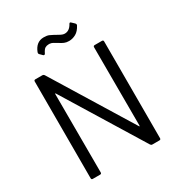

<svg xmlns="http://www.w3.org/2000/svg" viewBox="-206 -1032 1088 1169"><g transform="rotate(-30 338.0 -448.0)"><path d="M511 -690Q511 -700 521 -700H572Q582 -700 582 -690V-10Q582 0 572 0H522Q515 0 510 -7L169 -562Q168 -565 167 -565Q166 -565 165 -564.5Q164 -564 164 -561L165 -10Q165 0 155 0H104Q94 0 94 -10V-690Q94 -700 104 -700H154Q161 -700 166 -693L507 -138Q508 -135 509 -135Q510 -135 511 -135.5Q512 -136 512 -139ZM399 -799Q380 -799 366 -805Q352 -811 337 -821Q319 -832 309 -837.5Q299 -843 287 -844Q283 -844 280 -844Q266 -844 255 -837.5Q244 -831 232 -806Q229 -801 225 -801Q221 -801 218 -804L200 -822Q197 -825 197 -830Q197 -833 198 -836Q221 -896 275 -896Q299 -896 312 -890Q325 -884 335.5 -878.5Q346 -873 349 -871Q353 -869 363.5 -863Q374 -857 382.5 -854Q391 -851 399 -851Q432 -851 452 -888Q455 -894 459 -894Q462 -894 466 -890L484 -873Q489 -868 489 -863Q489 -860 488 -858Q471 -825 447.5 -812Q424 -799 399 -799Z"/></g></svg>

Font: LinhAnh
Style: Regular
Weight: 400
Designer: Jeremy Tribby
Foundry: Tribby Type
Version: Version 1.408